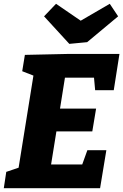

<svg xmlns="http://www.w3.org/2000/svg" viewBox="-26 -991 649 1011"><path d="M434 -200H534L501 0H-6L7 -86L72 -108L150 -593L91 -616L105 -702L333 -707H603L573 -516H475L469 -582H316L290 -419H480L460 -299H271L243 -125H407ZM552 -971 596 -905 433 -769 339 -760 206 -905 269 -971 399 -882Z"/></svg>

Font: Bitter ExtraBold
Style: Italic
Weight: 800
Italic angle: -9°
Designer: Sol Matas, and Bitter project Authors
Foundry: Sol Matas
Version: Version 2.001